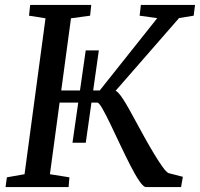

<svg xmlns="http://www.w3.org/2000/svg" viewBox="-20 -763 815 783"><path d="M275.6 -181 329.6 -557.6H383.1L329.8 -181ZM575.8 0Q565.1 0 548.2 -24.8Q531.3 -49.6 511.2 -89Q491.2 -128.4 470.4 -172.3Q449.6 -216.2 430.8 -255.6Q412 -295 397.8 -319.8Q383.6 -344.7 376.6 -344.7H208.4L214.7 -394.2H386.8L621.3 -689L549.4 -699L554.5 -743H775.4L769.8 -699L710.3 -689.4L415.4 -351.4L445.6 -394.2Q453.2 -394.2 462.6 -384.3Q472.1 -374.4 483 -357.2Q494 -340 506.3 -318.1Q518.6 -296.2 531.6 -272Q550.4 -237.1 570.5 -201Q590.6 -164.9 609.4 -133.9Q628.2 -102.9 643.1 -82.2Q658 -61.5 667 -57.1L725.7 -42L718.4 0ZM2.6 0 8.1 -39.9 80.1 -52.5 165.6 -688.4 98.4 -699 103 -743H352.1L347.5 -699L269.5 -688.4L183.6 -52.5L263.1 -39.9L259.7 0Z"/></svg>

Font: Merriweather Light
Style: Italic
Weight: 300
Italic angle: -7.8°
Designer: Eben Sorkin
Foundry: Eben Sorkin
Version: Version 2.101